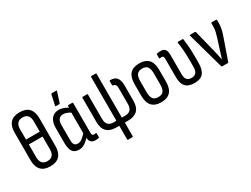

<svg xmlns="http://www.w3.org/2000/svg" viewBox="-68 -1333 2813 2155"><g transform="rotate(-30 1338.5 -255.0)"><path d="M218 -691Q300 -691 339.5 -647.5Q379 -604 379 -520V-163Q379 -79 339 -35.5Q299 8 218 8Q137 8 97 -35.5Q57 -79 57 -163V-520Q57 -604 97 -647.5Q137 -691 218 -691ZM218 -624Q174 -624 151.5 -598.5Q129 -573 129 -520V-389H307V-520Q307 -574 284.5 -599Q262 -624 218 -624ZM218 -59Q262 -59 284.5 -84.5Q307 -110 307 -162V-326H129V-162Q129 -110 151.5 -84.5Q174 -59 218 -59Z M591 8Q534 8 508.5 -28Q483 -64 483 -137V-336Q483 -385 498 -420.5Q513 -456 542 -475.5Q571 -495 614 -495Q647 -495 681 -480.5Q715 -466 734 -452L732 -390Q707 -407 680.5 -417.5Q654 -428 630 -428Q606 -428 589 -417Q572 -406 563.5 -384.5Q555 -363 555 -329V-139Q555 -96 568.5 -77.5Q582 -59 613 -59Q642 -59 670 -80.5Q698 -102 735 -145L738 -81Q702 -39 666.5 -15.5Q631 8 591 8ZM805 8Q765 8 745 -12.5Q725 -33 725 -78V-99L721 -111V-407L726 -435V-478Q726 -487 734 -487H785Q793 -487 793 -478V-102Q793 -76 798.5 -66.5Q804 -57 820 -57Q826 -57 832 -58Q838 -59 844 -60Q851 -61 851 -52V-6Q851 1 843 4Q835 5 824 6.5Q813 8 805 8ZM607 -546Q599 -546 601 -555L630 -687Q631 -691 633 -693Q635 -695 640 -695H696Q705 -695 702 -685L660 -553Q657 -546 650 -546Z M1121 185Q1113 185 1113 176V0H1073Q995 0 953.5 -40.5Q912 -81 912 -165V-478Q912 -487 920 -487H976Q984 -487 984 -478V-164Q984 -113 1007.5 -89Q1031 -65 1072 -65H1113V-631Q1113 -640 1121 -640H1176Q1184 -640 1184 -631V-65H1231Q1272 -65 1295.5 -89Q1319 -113 1319 -164V-367Q1319 -393 1311.5 -408Q1304 -423 1279 -427Q1271 -429 1271 -437V-486Q1271 -495 1279 -495Q1341 -495 1366 -460.5Q1391 -426 1391 -364V-165Q1391 -81 1349.5 -40.5Q1308 0 1230 0H1185V176Q1185 185 1177 185Z M1655 8Q1576 8 1535.5 -35.5Q1495 -79 1495 -167V-319Q1495 -408 1535 -451.5Q1575 -495 1655 -495Q1735 -495 1775 -451.5Q1815 -408 1815 -319V-167Q1815 -79 1775 -35.5Q1735 8 1655 8ZM1655 -59Q1702 -59 1722.5 -86Q1743 -113 1743 -171V-315Q1743 -374 1722.5 -401Q1702 -428 1655 -428Q1609 -428 1588 -401Q1567 -374 1567 -315V-171Q1567 -113 1588 -86Q1609 -59 1655 -59Z M2088 8Q2009 8 1972.5 -32Q1936 -72 1936 -154V-387Q1936 -412 1930.5 -421Q1925 -430 1911 -430Q1905 -430 1898.5 -429Q1892 -428 1886 -427Q1879 -426 1879 -435V-481Q1879 -490 1887 -491Q1898 -493 1910.5 -494Q1923 -495 1934 -495Q1971 -495 1989.5 -474Q2008 -453 2008 -406V-150Q2008 -100 2028.5 -79.5Q2049 -59 2088 -59Q2124 -59 2144.5 -82Q2165 -105 2165 -161V-252Q2165 -321 2160 -377.5Q2155 -434 2148 -477Q2146 -487 2156 -487H2213Q2220 -487 2222 -479Q2227 -439 2232 -382Q2237 -325 2237 -258V-171Q2237 -77 2201 -34.5Q2165 8 2088 8Z M2447 0Q2441 0 2438 -7L2307 -476Q2305 -487 2313 -487H2374Q2381 -487 2384 -479L2456 -191Q2463 -161 2470 -130.5Q2477 -100 2483 -70H2484Q2493 -101 2503 -131Q2513 -161 2522 -192L2559 -308Q2570 -343 2577 -373.5Q2584 -404 2584 -439V-478Q2584 -487 2593 -487H2649Q2657 -487 2657 -478V-438Q2657 -396 2647.5 -357Q2638 -318 2622 -273L2529 -7Q2528 0 2520 0Z"/></g></svg>

Font: Sofia Sans Condensed
Style: Regular
Weight: 400
Designer: Botio Nikoltchev, Ani Petrova
Foundry: lettersoup
Version: Version 4.100